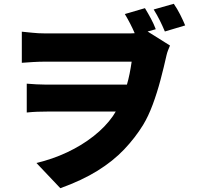

<svg xmlns="http://www.w3.org/2000/svg" viewBox="-20 -892 1040 1012"><path d="M744 -849Q761 -821 776 -793Q791 -765 801 -738L758 -726L876 -652Q871 -640 866 -627.5Q861 -615 858 -602Q844 -539 826 -471Q808 -403 785 -341Q762 -279 734 -233Q692 -165 634 -104Q576 -43 494 8Q412 59 298 100L172 -33Q257 -53 334.5 -89.5Q412 -126 474 -175Q536 -224 575 -280Q579 -286 582.5 -292Q586 -298 590 -304H229Q201 -304 175.5 -303Q150 -302 121 -299V-451Q144 -449 172 -447.5Q200 -446 223 -446H649Q657 -473 663 -503Q669 -533 674 -567H216Q188 -567 154 -565Q120 -563 95 -561V-725Q118 -723 150 -719.5Q182 -716 215 -716H648Q659 -716 669.5 -716Q680 -716 690 -717Q669 -766 638 -818ZM896 -872Q914 -846 929.5 -815.5Q945 -785 956 -758L849 -726Q836 -757 822 -785Q808 -813 790 -842Z"/></svg>

Font: Source Han Sans CN Heavy
Style: Regular
Weight: 900
Designer: Ryoko NISHIZUKA 西塚涼子 (kana, bopomofo & ideographs); Paul D. Hunt (Latin, Greek & Cyrillic); Sandoll Communications 산돌커뮤니
Foundry: Adobe
Version: Version 2.000;hotconv 1.0.107;makeotfexe 2.5.65593